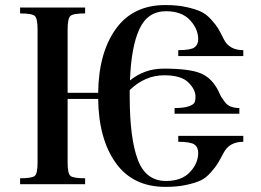

<svg xmlns="http://www.w3.org/2000/svg" viewBox="-20 -730 1033 761"><path d="M59.6 0V-23.4Q107.4 -23.4 118.2 -33.2Q128.9 -43 128.9 -85.9V-613.3Q128.9 -656.2 118.2 -666.5Q107.4 -676.8 59.6 -676.8V-700.2H317.4V-676.8Q269.5 -676.8 258.8 -666.5Q248 -656.2 248 -613.3V-362.3H369.1Q371.1 -520.5 439 -615.2Q506.8 -710 635.7 -710Q682.6 -710 718.3 -702.1Q753.9 -694.3 775.9 -684.1Q797.9 -673.8 816.4 -653.3Q835 -632.8 844.2 -617.7Q853.5 -602.5 867.2 -574.2Q888.7 -531.2 944.3 -531.2V-507.8H686.5V-531.2Q735.4 -531.2 750.5 -542Q765.6 -552.7 765.6 -574.2Q765.6 -615.2 732.9 -650.4Q700.2 -685.5 637.7 -685.5Q565.4 -685.5 532.7 -615.2Q500 -544.9 495.1 -411.1Q552.7 -458 628.9 -458Q731.4 -458 776.4 -439Q821.3 -419.9 846.7 -367.2Q853.5 -351.6 856.9 -346.2Q860.4 -340.8 870.1 -327.1Q879.9 -313.5 894.5 -307.6Q909.2 -301.8 928.7 -301.8V-279.3H671.9V-301.8Q709 -301.8 728 -308.6Q747.1 -315.4 751 -323.7Q754.9 -332 754.9 -347.7Q754.9 -375 726.6 -403.3Q698.2 -431.6 630.9 -431.6Q554.7 -431.6 494.1 -373V-348.6Q494.1 -182.6 525.9 -97.7Q557.6 -12.7 637.7 -12.7Q700.2 -12.7 732.9 -47.9Q765.6 -83 765.6 -124Q765.6 -146.5 750.5 -157.2Q735.4 -168 686.5 -168V-191.4H944.3V-168Q888.7 -168 866.2 -124Q850.6 -94.7 842.3 -81.1Q834 -67.4 814.9 -45.9Q795.9 -24.4 774.9 -14.6Q753.9 -4.9 718.3 2.9Q682.6 10.7 635.7 10.7Q506.8 10.7 439 -84Q371.1 -178.7 369.1 -337.9H248V-85.9Q248 -43 258.8 -33.2Q269.5 -23.4 317.4 -23.4V0Z"/></svg>

Font: TriodPostnaja
Style: Medium
Weight: 500
Version: 20110805